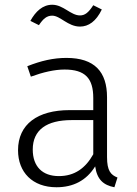

<svg xmlns="http://www.w3.org/2000/svg" viewBox="-20 -778 576 809"><path d="M200 -712C234 -712 266 -666 317 -666C353 -666 385 -688 409 -738L373 -756C353 -725 338 -713 317 -713C278 -713 247 -758 200 -758C160 -758 130 -730 108 -690L144 -672C162 -699 177 -712 200 -712ZM431 -116V-368C431 -475 379 -534 260 -534C205 -534 153 -522 95 -499L110 -455C162 -474 210 -485 252 -485C339 -485 373 -448 373 -365V-314H273C139 -314 56 -255 56 -145C56 -52 117 11 218 11C288 11 344 -17 381 -77C389 -21 416 2 462 11L475 -30C447 -41 431 -58 431 -116ZM228 -36C159 -36 118 -76 118 -148C118 -231 177 -272 282 -272H373V-128C340 -69 294 -36 228 -36Z"/></svg>

Font: FiraGO Light
Style: Regular
Weight: 300
Designer: bBox Type
Foundry: bBox Type GmbH
Version: Version 1.001;PS 001.001;hotconv 1.0.88;makeotf.lib2.5.64775